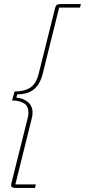

<svg xmlns="http://www.w3.org/2000/svg" viewBox="-20 -780 415 938"><path d="M56 138Q34 138 34 125Q34 122 36 114L115 -202Q117 -210 118 -216.5Q119 -223 119 -229Q119 -261 97.5 -275Q76 -289 39 -289L51 -333Q99 -333 128 -352Q157 -371 169 -420L249 -740Q252 -752 257.5 -756Q263 -760 276 -760H375L371 -743H269L189 -421Q176 -368 145.5 -343.5Q115 -319 64 -319L60 -303Q95 -300 117 -281Q139 -262 139 -229Q139 -222 138 -215.5Q137 -209 135 -201L55 121H155L151 138H56Z"/></svg>

Font: IBM Plex Serif Thin
Style: Italic
Weight: 100
Italic angle: -14°
Designer: Mike Abbink, Paul van der Laan, Pieter van Rosmalen
Foundry: Bold Monday
Version: Version 3.001